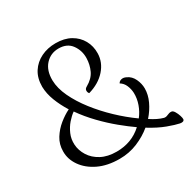

<svg xmlns="http://www.w3.org/2000/svg" viewBox="-155 -850 1020 1016"><g transform="rotate(-30 355.0 -342.0)"><path d="M296 8Q222 8 168 -18Q114 -44 84.5 -86.5Q55 -129 56 -176Q56 -219 77.5 -253.5Q99 -288 130.5 -313.5Q162 -339 193 -354Q166 -397 149 -441Q132 -485 131 -527Q131 -580 154.5 -616.5Q178 -653 218 -672.5Q258 -692 307 -692Q360 -692 397.5 -671Q435 -650 455 -614Q475 -578 474 -534Q473 -480 434.5 -436.5Q396 -393 330 -374Q323 -381 323 -392.5Q323 -404 336 -411Q377 -434 393 -468Q409 -502 410 -542Q411 -588 385 -624Q359 -660 307 -660Q258 -660 226 -625Q194 -590 195 -529Q196 -481 221.5 -427Q247 -373 289 -319Q331 -265 383 -215.5Q435 -166 490 -127Q512 -155 524 -189Q536 -223 535 -257Q534 -281 524.5 -303.5Q515 -326 495 -338Q500 -349 513.5 -352.5Q527 -356 543 -348Q570 -336 583.5 -307Q597 -278 597 -249Q597 -211 579 -172.5Q561 -134 531 -100Q573 -72 607 -63Q618 -60 631.5 -66.5Q645 -73 656 -72Q666 -72 674.5 -58Q683 -44 688 -28Q693 -12 692 -5Q689 9 666 5Q641 0 596 -16.5Q551 -33 496 -67Q458 -35 406.5 -13.5Q355 8 296 8ZM126 -177Q128 -141 149 -107.5Q170 -74 208.5 -53.5Q247 -33 302 -33Q394 -33 458 -92Q422 -117 377.5 -153.5Q333 -190 289 -235.5Q245 -281 210 -331Q190 -317 170 -294Q150 -271 137 -241Q124 -211 126 -177Z"/></g></svg>

Font: Diphylleia
Style: Regular
Weight: 400
Designer: Minha Hyung
Foundry: JAMO
Version: Version 1.000; ttfautohint (v1.8.4.7-5d5b);gftools[0.9.28]